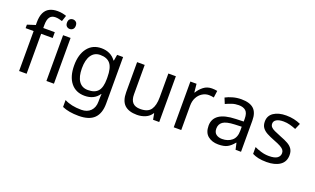

<svg xmlns="http://www.w3.org/2000/svg" viewBox="-99 -1319 3466 2113"><g transform="rotate(20 1634.0 -262.5)"><path d="M332 -468H197V0H109V-468H15V-509L109 -539V-570Q109 -639 129.5 -682Q150 -725 189 -745Q228 -765 283 -765Q315 -765 341.5 -759.5Q368 -754 387 -747L364 -678Q348 -683 327 -688Q306 -693 284 -693Q240 -693 218.5 -663.5Q197 -634 197 -571V-536H332Z M517 -536V0H429V-536ZM474 -737Q494 -737 509.5 -723.5Q525 -710 525 -681Q525 -653 509.5 -639Q494 -625 474 -625Q452 -625 437 -639Q422 -653 422 -681Q422 -710 437 -723.5Q452 -737 474 -737Z M877 -546Q930 -546 972.5 -526Q1015 -506 1045 -465H1050L1062 -536H1132V9Q1132 124 1073.5 182Q1015 240 892 240Q834 240 785.5 231.5Q737 223 699 206V125Q778 167 897 167Q966 167 1005.5 126.5Q1045 86 1045 16V-5Q1045 -17 1046 -39.5Q1047 -62 1048 -71H1044Q1016 -30 974.5 -10Q933 10 878 10Q774 10 715.5 -63Q657 -136 657 -267Q657 -395 715.5 -470.5Q774 -546 877 -546ZM889 -472Q822 -472 785 -418.5Q748 -365 748 -266Q748 -167 784.5 -114.5Q821 -62 891 -62Q972 -62 1009 -105.5Q1046 -149 1046 -246V-267Q1046 -377 1008 -424.5Q970 -472 889 -472Z M1750 -536V0H1678L1665 -71H1661Q1635 -29 1589 -9.5Q1543 10 1491 10Q1394 10 1345 -36.5Q1296 -83 1296 -185V-536H1385V-191Q1385 -127 1414 -95Q1443 -63 1504 -63Q1593 -63 1627.5 -113Q1662 -163 1662 -257V-536Z M2170 -546Q2185 -546 2202.5 -544.5Q2220 -543 2233 -540L2222 -459Q2209 -462 2193.5 -464Q2178 -466 2164 -466Q2123 -466 2087 -443.5Q2051 -421 2029.5 -380.5Q2008 -340 2008 -286V0H1920V-536H1992L2002 -438H2006Q2032 -482 2073 -514Q2114 -546 2170 -546Z M2516 -545Q2614 -545 2661 -502Q2708 -459 2708 -365V0H2644L2627 -76H2623Q2588 -32 2549.5 -11Q2511 10 2443 10Q2370 10 2322 -28.5Q2274 -67 2274 -149Q2274 -229 2337 -272.5Q2400 -316 2531 -320L2622 -323V-355Q2622 -422 2593 -448Q2564 -474 2511 -474Q2469 -474 2431 -461.5Q2393 -449 2360 -433L2333 -499Q2368 -518 2416 -531.5Q2464 -545 2516 -545ZM2542 -259Q2442 -255 2403.5 -227Q2365 -199 2365 -148Q2365 -103 2392.5 -82Q2420 -61 2463 -61Q2531 -61 2576 -98.5Q2621 -136 2621 -214V-262Z M3223 -148Q3223 -70 3165 -30Q3107 10 3009 10Q2953 10 2912.5 1Q2872 -8 2841 -24V-104Q2873 -88 2918.5 -74.5Q2964 -61 3011 -61Q3078 -61 3108 -82.5Q3138 -104 3138 -140Q3138 -160 3127 -176Q3116 -192 3087.5 -208Q3059 -224 3006 -244Q2954 -264 2917 -284Q2880 -304 2860 -332Q2840 -360 2840 -404Q2840 -472 2895.5 -509Q2951 -546 3041 -546Q3090 -546 3132.5 -536.5Q3175 -527 3212 -510L3182 -440Q3148 -454 3111 -464Q3074 -474 3035 -474Q2981 -474 2952.5 -456.5Q2924 -439 2924 -409Q2924 -387 2937 -371.5Q2950 -356 2980.5 -341.5Q3011 -327 3062 -307Q3113 -288 3149 -268Q3185 -248 3204 -219.5Q3223 -191 3223 -148Z"/></g></svg>

Font: Noto Sans Gunjala Gondi
Style: Regular
Weight: 400
Designer: Ek Type
Foundry: Ek Type
Version: Version 1.004